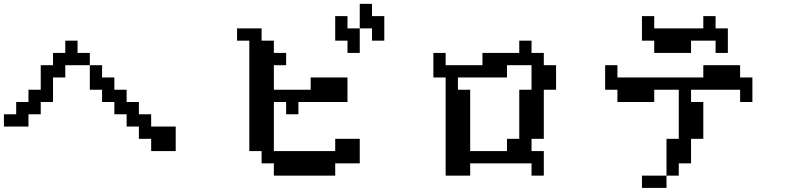

<svg xmlns="http://www.w3.org/2000/svg" viewBox="-20 -879 4040 978"><path d="M0 -234.4V-296.9H62.5V-359.4H125V-421.9H187.5V-546.9H250V-609.4H312.5V-671.9H375V-609.4H437.5V-546.9H312.5V-484.4H250V-359.4H187.5V-296.9H125V-234.4ZM437.5 -546.9H500V-484.4H562.5V-421.9H625V-359.4H687.5V-296.9H750V-234.4H875V-109.4H750V-171.9H687.5V-234.4H625V-296.9H562.5V-359.4H500V-421.9H437.5Z M1687.5 -671.9V-796.9H1750V-734.4H1812.5V-859.4H1875V-796.9H1937.5V-671.9H1875V-734.4H1812.5V-609.4H1750V-671.9ZM1187.5 -671.9V-734.4H1312.5V-671.9H1375V-609.4H1437.5V-546.9H1375V-421.9H1562.5V-484.4H1750V-359.4H1500V-296.9H1437.5V-359.4H1375V-109.4H1687.5V-171.9H1812.5V-46.9H1687.5V15.6H1375V-46.9H1312.5V-109.4H1250V-671.9Z M2312.5 -421.9H2375V-109.4H2562.5V-171.9H2625V-421.9H2687.5V-546.9H2562.5V-484.4H2312.5ZM2187.5 -484.4V-609.4H2250V-546.9H2437.5V-609.4H2625V-671.9H2687.5V-609.4H2750V-546.9H2812.5V-421.9H2750V-171.9H2687.5V-109.4H2750V15.6H2687.5V-46.9H2375V15.6H2250V-484.4Z M3250 -671.9V-796.9H3312.5V-734.4H3562.5V-796.9H3625V-734.4H3687.5V-609.4H3625V-671.9H3500V-609.4H3312.5V-671.9ZM3062.5 -421.9V-546.9H3125V-484.4H3562.5V-546.9H3750V-484.4H3812.5V-359.4H3750V-421.9H3500V-359.4H3562.5V-171.9H3500V-46.9H3437.5V15.6H3375V78.1H3250V15.6H3375V-171.9H3437.5V-421.9H3312.5V-359.4H3125V-421.9Z"/></svg>

Font: KH Dot Dougenzaka 16
Style: Regular
Weight: 400
Designer: Original version for X68000 by Keitarou Hiraki (http://hp.vector.co.jp/authors/VA000874/) / TrueType conversion by Homem
Version: Version 1.00.20150527